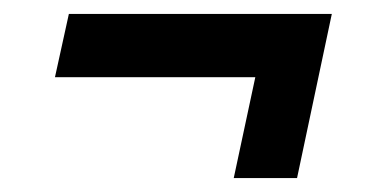

<svg xmlns="http://www.w3.org/2000/svg" viewBox="-20 -317 548 276"><path d="M316 -61 347 -206H59L79 -297H457L407 -61Z"/></svg>

Font: Saira Semi Condensed Medium
Style: Italic
Weight: 500
Width: 4
Italic angle: -12°
Designer: Hector Gatti with collaboration of the Omnibus-Type team
Foundry: Omnibus-Type
Version: Version 1.001; ttfautohint (v1.8)